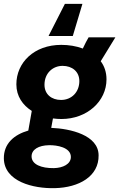

<svg xmlns="http://www.w3.org/2000/svg" viewBox="-42 -765 619 997"><path d="M277 -147C410 -147 511 -239 511 -353C511 -390 500 -422 481 -447L557 -571H418C410 -557 398 -535 388 -513C353 -526 315 -532 276 -532C135 -532 43 -440 43 -327C43 -265 76 -219 123 -189L105 -87C32 -66 -23 -20 -22 58C-20 178 131 215 243 212C368 209 472 151 470 41C469 -63 325 -97 224 -101L233 -150C248 -148 262 -147 277 -147ZM238 108C173 109 122 89 122 47C122 11 159 -10 212 -11C253 -12 326 0 326 50C326 87 285 107 238 108ZM275 -246C226 -246 189 -275 189 -325C189 -385 232 -423 283 -423C333 -423 370 -393 370 -344C370 -287 330 -246 275 -246ZM386 -745H295L210 -578H336Z"/></svg>

Font: Fixel Text 20240404
Style: Bold Italic
Weight: 700
Width: 4
Italic angle: -10°
Designer: AlfaBravo + MacPaw
Foundry: Kyrylo Tkachov, Marchela Mozhyna, Serhii Makarenko, Maria Weinstein, Zakhar Kryvoshyya
Version: Version 1.211;Glyphs 3.2 (3225)